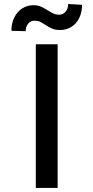

<svg xmlns="http://www.w3.org/2000/svg" viewBox="-20 -925 459 945"><path d="M263.7 0H156.2V-707H263.7ZM144.5 -899.4Q165 -899.4 180.4 -892.8Q195.8 -886.2 214.8 -874Q232.9 -862.8 244.6 -857.7Q256.3 -852.5 270.5 -852.5Q290 -852.5 302.7 -867.4Q315.4 -882.3 315.4 -905.3L383.8 -901.4Q383.8 -863.8 369.6 -835.7Q355.5 -807.6 331.1 -792.5Q306.6 -777.3 276.4 -777.3Q252.9 -777.3 237.1 -783.9Q221.2 -790.5 203.1 -802.7Q188 -813 176.5 -818.1Q165 -823.2 149.4 -823.2Q130.4 -823.2 118.4 -808.3Q106.4 -793.5 106.4 -771.5L36.1 -773.4Q36.1 -810.5 50.5 -839.4Q64.9 -868.2 89.6 -883.8Q114.3 -899.4 144.5 -899.4Z"/></svg>

Font: WEMIX Pretendard Medium
Style: Regular
Weight: 500
Designer: Base glyphs from Inter by Rasmus Andersson; Hangeul glyphs from Noto Sans CJK(Source Han Sans) by Jang Soo-young and Kan
Foundry: Kil Hyung-jin
Version: Version 1.000